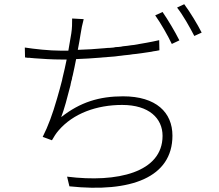

<svg xmlns="http://www.w3.org/2000/svg" viewBox="-20 -853 1040 913"><path d="M939 -698C920 -736 883 -797 856 -833L822 -817C851 -780 881 -726 904 -682L939 -698ZM833 -661C812 -703 778 -760 753 -796L718 -780C745 -742 778 -684 797 -644L833 -661ZM800 -208C800 -318 723 -395 565 -395C452 -395 361 -367 271 -296C285 -332 300 -388 315 -447L317 -458C318 -459 318 -461 318 -463L321 -473C322 -477 323 -480 323 -484L326 -495C332 -521 337 -547 342 -572C380 -573 419 -576 459 -579L469 -580C474 -580 479 -581 484 -581L494 -582C503 -583 511 -583 520 -584L530 -585C535 -586 540 -586 545 -587L555 -588L570 -590L580 -591C591 -592 601 -593 611 -595L621 -596C647 -599 674 -603 700 -607L709 -609C719 -610 728 -612 738 -614L737 -662C698 -653 657 -646 615 -639L605 -638C592 -636 579 -634 565 -633L555 -631C547 -630 538 -629 530 -629L520 -627C510 -626 500 -625 490 -625L480 -624C435 -620 391 -617 350 -616C356 -645 360 -672 363 -690C366 -712 372 -740 378 -762L323 -765C323 -740 323 -720 319 -694C316 -674 311 -645 305 -612H272C213 -612 144 -620 98 -627L99 -580C104 -579 108 -579 113 -578H123C126 -577 129 -577 133 -577L142 -576C184 -573 226 -570 273 -570H297C291 -542 285 -512 277 -481L275 -471C268 -443 260 -415 252 -387L249 -377C231 -314 209 -253 183 -202L227 -186C237 -203 245 -217 258 -232C328 -314 440 -354 561 -354C689 -354 753 -290 753 -207C753 -33 537 17 299 -13L310 33C602 64 800 -9 800 -208Z"/></svg>

Font: Glow Sans SC Normal Light
Style: Regular
Weight: 300
Designer: Ryoko NISHIZUKA (kana, bopomofo & ideographs); Paul D. Hunt (Latin, Greek & Cyrillic); Sandoll Communications, Soo-young
Version: Version 0.93